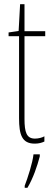

<svg xmlns="http://www.w3.org/2000/svg" viewBox="-20 -676 249 917"><path d="M147 -14C107 -14 97 -44 97 -108V-503H196V-527H97V-656H76L69 -528L21 -521V-503H71V-112C71 -32 85 10 146 10C165 10 179 6 192 0V-25C182 -19 164 -14 147 -14ZM170 71V61H140C136 101 112 175 98 211V221H111C138 176 158 117 170 71Z"/></svg>

Font: Noto Sans Myanmar ExtraCondensed Thin
Style: Regular
Weight: 100
Width: 2
Designer: Monotype Design Team
Foundry: Monotype Imaging Inc.
Version: Version 2.107